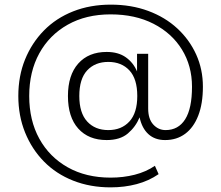

<svg xmlns="http://www.w3.org/2000/svg" viewBox="-20 -698 954 828"><path d="M457 110Q369 110 295.5 81Q222 52 169.5 -1.5Q117 -55 88 -127Q59 -199 59 -284Q59 -370 88 -441.5Q117 -513 169.5 -566.5Q222 -620 295.5 -649Q369 -678 458 -678Q546 -678 619 -651Q692 -624 744.5 -575.5Q797 -527 826 -463Q855 -399 855 -324Q855 -251 835 -199.5Q815 -148 778.5 -121Q742 -94 692 -94Q648 -94 620 -119.5Q592 -145 582 -192Q565 -151 531.5 -122.5Q498 -94 440 -94Q362 -94 317.5 -143.5Q273 -193 273 -284Q273 -374 317.5 -424Q362 -474 440 -474Q490 -474 522.5 -451Q555 -428 571 -390V-466H619V-230Q619 -185 641 -161Q663 -137 694 -137Q749 -137 778.5 -183.5Q808 -230 808 -324Q808 -414 764.5 -484.5Q721 -555 642 -595.5Q563 -636 457 -636Q351 -636 272 -591.5Q193 -547 149.5 -468Q106 -389 106 -284Q106 -179 149.5 -100Q193 -21 272 23.5Q351 68 457 68Q512 68 561 55.5Q610 43 648 17L664 53Q622 82 569.5 96Q517 110 457 110ZM447 -137Q504 -137 538 -174Q572 -211 572 -284Q572 -358 538 -394.5Q504 -431 447 -431Q390 -431 356 -394.5Q322 -358 322 -284Q322 -211 356 -174Q390 -137 447 -137Z"/></svg>

Font: Gantari Light
Style: Regular
Weight: 300
Designer: Anugrah Pasau
Foundry: Lafontype
Version: Version 1.000; ttfautohint (v1.8.3)